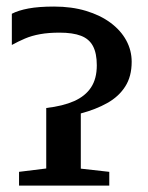

<svg xmlns="http://www.w3.org/2000/svg" viewBox="-20 -580 462 600"><path d="M39.5 0V-43L124.5 -53.5V-242.5Q176.5 -248.5 211.5 -264Q246.5 -279.5 264.5 -306.8Q282.5 -334 282.5 -376Q282.5 -413.5 270.5 -436Q258.5 -458.5 233 -468.2Q207.5 -478 166 -478Q131.5 -478 105.2 -473.2Q79 -468.5 58 -459.5Q37 -450.5 17 -439.5V-537Q37 -547.5 69 -553.5Q101 -559.5 149 -559.5Q204 -559.5 248.8 -546Q293.5 -532.5 325.5 -508.8Q357.5 -485 374.5 -453.8Q391.5 -422.5 391.5 -387Q391.5 -341 371.2 -309.5Q351 -278 315.2 -258Q279.5 -238 232.5 -225.5V-53L321.5 -43V0Z"/></svg>

Font: Merriweather 48pt Medium
Style: Regular
Weight: 500
Version: Version 2.100